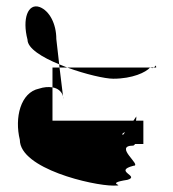

<svg xmlns="http://www.w3.org/2000/svg" viewBox="-20 -762 540 600"><path d="M42 -325C42 -235 269 -182 334 -182C381 -182 301 -188 378 -200C420 -212 332 -227 397 -244C426 -244 332 -307 397 -307C400 -309 401 -310 402 -312H428V-385H405C406 -389 406 -394 406 -398L397 -385H144V-489C131 -491 117 -490 102 -485C44 -473 25 -394 42 -325ZM66 -638C49 -703 67 -753 104 -740C135 -728 156 -687 156 -640L165 -561C111 -583 66 -611 66 -638ZM144 -489V-551H166L177 -461C173 -476 161 -486 144 -489ZM165 -561 166 -551H190C182 -554 173 -558 165 -561ZM177 -461 178 -452C178 -455 178 -458 177 -461ZM190 -551H449C436 -536 394 -516 334 -516C308 -516 247 -530 190 -551ZM364 -340C361 -343 362 -346 371 -349ZM449 -551H451L450 -552ZM451 -551H461C458 -549 455 -548 451 -551ZM461 -551H468C468 -562 466 -555 461 -551Z"/></svg>

Font: bitstorm
Style: Regular
Weight: 400
Version: Version 0.2